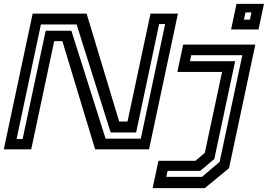

<svg xmlns="http://www.w3.org/2000/svg" viewBox="-24 -770 1382 990"><path d="M-4.5 0 144.5 -700H422.5L590.5 -143.5H633.5L752 -700H893.5L744.5 0H466.5L297.5 -558H255.5L137 0ZM61.5 -53H92.5L211.5 -611.5H344L520.5 -55H702L827.5 -646H796.5L678 -87H546.5L371 -644H187ZM1167.5 -618 1195.5 -750H1337L1309 -618ZM1233.5 -668.5H1264.5L1272.5 -706H1242ZM763 200 793 59H983.5L1032 18.5L1121 -399H890.5L920.5 -540H1292.5L1157 97L1032 200ZM833.5 142H1017.5L1108.5 64.5L1225.5 -485.5H962L955.5 -454.5H1188.5L1081 50L1008.5 111H840Z"/></svg>

Font: Tourney Expanded SemiBold
Style: Italic
Weight: 600
Width: 7
Italic angle: -12°
Designer: Tyler Finck
Foundry: Etcetera Type Co
Version: Version 1.010; ttfautohint (v1.8.3)